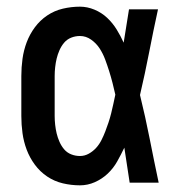

<svg xmlns="http://www.w3.org/2000/svg" viewBox="-20 -548 540 576"><path d="M220 8Q194 8 168.5 2Q143 -4 121.5 -18.5Q100 -33 84.5 -54Q69 -75 60 -99Q51 -123 47.5 -148.5Q44 -174 44 -200V-320Q44 -346 47.5 -371.5Q51 -397 60 -421Q69 -445 84.5 -466Q100 -487 121.5 -501.5Q143 -516 168.5 -522Q194 -528 220 -528Q242 -528 263.5 -519Q285 -510 301.5 -494.5Q318 -479 330 -459.5Q342 -440 351 -420Q355 -445 359 -470Q363 -495 367 -520H454Q440 -456 427.5 -391.5Q415 -327 400 -263Q416 -198 429 -132Q442 -66 456 0H369Q365 -26 361 -52.5Q357 -79 353 -105Q343 -84 331.5 -63.5Q320 -43 303 -27Q286 -11 264.5 -1.5Q243 8 220 8ZM220 -80Q234 -80 246.5 -87Q259 -94 268.5 -104.5Q278 -115 284.5 -128Q291 -141 296 -154Q301 -167 305.5 -180.5Q310 -194 313.5 -208Q317 -222 320 -236Q323 -250 326 -264Q322 -282 317.5 -299.5Q313 -317 307.5 -334.5Q302 -352 295.5 -369.5Q289 -387 279 -402.5Q269 -418 253.5 -429Q238 -440 220 -440Q206 -440 193.5 -435Q181 -430 172.5 -420Q164 -410 158.5 -397.5Q153 -385 150 -372.5Q147 -360 145.5 -346.5Q144 -333 144 -320V-200Q144 -187 145.5 -173.5Q147 -160 150 -147.5Q153 -135 158.5 -122.5Q164 -110 172.5 -100Q181 -90 193.5 -85Q206 -80 220 -80Z"/></svg>

Font: Iosevka Semibold
Style: Regular
Weight: 600
Monospace: yes
Designer: Belleve Invis
Foundry: Belleve Invis
Version: Version 33.2.3; ttfautohint (v1.8.4)